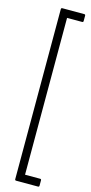

<svg xmlns="http://www.w3.org/2000/svg" viewBox="-130 -728 425 900"><g transform="rotate(15 82.5 -277.5)"><path d="M53 141Q47 141 47 135V-690Q47 -696 53 -696H159Q165 -696 165 -690V-664Q165 -658 159 -658H86V103H159Q165 103 165 109V135Q165 141 159 141Z"/></g></svg>

Font: Sofia Sans Extra Condensed Light
Style: Regular
Weight: 300
Designer: Botio Nikoltchev, Ani Petrova
Foundry: lettersoup
Version: Version 4.101